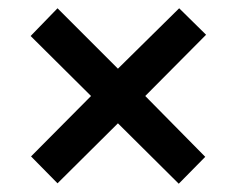

<svg xmlns="http://www.w3.org/2000/svg" viewBox="-20 -585 573 464"><path d="M413 -565 478 -501 331 -353 476 -206 412 -141 265 -287 119 -142 55 -207 200 -353 54 -498 119 -565 265 -419Z"/></svg>

Font: Noto Sans Khmer SemiCondensed SemiBold
Style: Regular
Weight: 600
Width: 4
Designer: Danh Hong and the Monotype Design Team
Foundry: Monotype Imaging Inc.
Version: Version 2.004; ttfautohint (v1.8.4.7-5d5b)